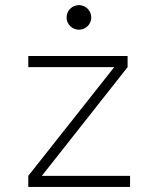

<svg xmlns="http://www.w3.org/2000/svg" viewBox="-20 -739 626 759"><path d="M91.8 0H494.1V-43.9H145.5L484.4 -473.6V-517.6H91.8V-473.6H431.6L91.8 -43.9ZM292 -621.6C318.8 -621.6 340.8 -643.1 340.8 -669.9C340.8 -696.8 318.8 -718.8 292 -718.8C265.1 -718.8 243.2 -696.8 243.2 -669.9C243.2 -643.1 265.1 -621.6 292 -621.6Z"/></svg>

Font: Cascadia Mono PL ExtraLight
Style: Regular
Weight: 200
Monospace: yes
Designer: Aaron Bell
Foundry: Saja Typeworks
Version: Version 2404.023